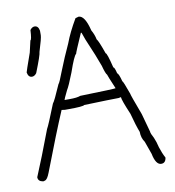

<svg xmlns="http://www.w3.org/2000/svg" viewBox="-77 -747 740 810"><g transform="rotate(-10 293.0 -342.0)"><path d="M313 -678.2Q339.8 -678.2 356 -611.8Q367.7 -591.3 371.6 -570.8Q378.9 -563.5 398.9 -506.3Q404.8 -506.3 420.4 -441.9Q425.8 -441.9 432.1 -414.6Q439 -411.6 447.8 -377.4Q451.2 -377.4 471.2 -320.8Q471.2 -315.4 504.4 -227.1L525.9 -148.9Q525.9 -140.6 537.6 -119.6Q545.9 -100.6 551.3 -76.7Q560.1 -49.3 570.8 -29.8V-27.8Q567.4 -6.3 549.3 -6.3Q525.9 -6.3 516.1 -55.2L496.6 -109.9Q482.9 -128.9 482.9 -154.8Q471.2 -184.6 457.5 -236.8Q430.2 -300.8 430.2 -313L420.4 -311Q391.1 -311 272 -307.1Q266.6 -301.3 203.6 -301.3H188L174.3 -303.2Q135.3 -211.9 74.7 -53.2Q63.5 -23.4 53.2 -22Q49.8 -20 45.4 -20Q23.9 -23.4 23.9 -41.5Q55.2 -115.7 100.1 -234.9Q107.9 -247.6 143.1 -336.4Q150.4 -343.8 180.2 -412.6Q185.1 -416.5 203.6 -465.3Q225.1 -520 250.5 -574.7Q267.1 -619.6 299.3 -674.3ZM311 -609.9Q275.9 -530.3 275.9 -525.9Q266.1 -519.5 242.7 -451.7Q221.2 -396.5 211.4 -381.3Q193.8 -345.2 193.8 -342.3H215.3Q248 -342.3 262.2 -348.1Q414.6 -352.1 414.6 -354Q389.2 -413.6 389.2 -416.5Q383.3 -421.4 373.5 -457.5Q359.9 -496.6 324.7 -578.6Q314.9 -604.5 314.9 -606Q314.9 -609.9 311 -609.9ZM123 -669.9Q138.7 -669.9 142.6 -648.4V-628.9Q142.6 -616.7 125 -560.5Q125 -548.3 95.7 -474.6Q86.9 -462.9 76.2 -462.9Q60.5 -462.9 56.6 -484.4Q56.6 -487.3 84 -564.5Q95.7 -613.8 95.7 -615.2Q101.1 -615.2 103.5 -658.2Q112.3 -669.9 123 -669.9Z"/></g></svg>

Font: CEF Fonts CJK
Style: Regular
Weight: 400
Designer: PartyBoss (派对大魔王)
Version: Release 2.25